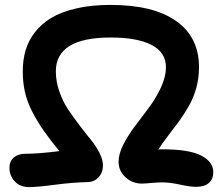

<svg xmlns="http://www.w3.org/2000/svg" viewBox="-20 -763 899 774"><path d="M96.2 -8.8Q61 -8.8 39.6 -31.7Q18.1 -54.7 18.1 -86.9Q18.1 -112.8 35.4 -127.9Q52.7 -143.1 82 -143.1Q135.3 -143.1 219.2 -153.8Q180.2 -201.7 155.5 -237.1Q130.9 -272.5 110.4 -312Q89.8 -351.6 80.8 -391.1Q71.8 -430.7 71.8 -475.1Q71.8 -520.5 83 -559.6Q94.2 -598.6 120.6 -632.8Q147 -667 187.3 -691.2Q227.5 -715.3 288.1 -729.2Q348.6 -743.2 425.8 -743.2Q598.1 -743.2 690.2 -678.2Q782.2 -613.3 782.2 -492.2Q782.2 -448.2 771.2 -408.2Q760.3 -368.2 740.5 -334.2Q720.7 -300.3 701.2 -273.4Q681.6 -246.6 656.7 -214.4Q631.8 -182.1 618.2 -160.2Q623 -161.1 633.8 -161.1Q743.2 -161.1 791.5 -135.7Q839.8 -110.4 839.8 -68.8Q839.8 -41.5 822.3 -25.6Q804.7 -9.8 770 -9.8Q747.1 -9.8 705.8 -18.8Q664.6 -27.8 633.8 -27.8Q615.7 -27.8 589.6 -25.4Q563.5 -22.9 551.8 -22.9Q513.7 -22.9 485.8 -48.6Q458 -74.2 458 -110.8Q458 -143.1 477.8 -181.4Q497.6 -219.7 525.6 -256.3Q553.7 -293 581.5 -330.8Q609.4 -368.7 629.2 -411.1Q648.9 -453.6 648.9 -492.2Q648.9 -551.8 591.1 -581.8Q533.2 -611.8 425.8 -611.8Q205.1 -611.8 205.1 -475.1Q205.1 -434.6 219.2 -394Q233.4 -353.5 254.4 -322.3Q275.4 -291 300 -258.5Q324.7 -226.1 345.7 -200.4Q366.7 -174.8 380.9 -147Q395 -119.1 395 -96.2Q395 -67.4 377.2 -48.1Q359.4 -28.8 330.1 -28.8Q273.9 -27.8 202.4 -18.3Q130.9 -8.8 96.2 -8.8Z"/></svg>

Font: Shantell Sans Bouncy
Style: Regular
Weight: 600
Designer: Stephen Nixon, Anya Danilova, Shantell Martin
Foundry: Arrow Type
Version: Version 1.006;[9816181b4]